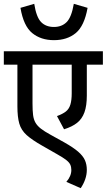

<svg xmlns="http://www.w3.org/2000/svg" viewBox="-20 -890 558 1004"><path d="M518 -552H434V-390Q434 -337 421.5 -302.5Q409 -268 383 -247.5Q357 -227 315 -214L278 -283Q308 -294 324.5 -307Q341 -320 348 -343Q355 -366 355 -402V-552H150V-349Q150 -312 153 -288.5Q156 -265 165.5 -248.5Q175 -232 193.5 -217.5Q212 -203 245 -185L317 -145Q363 -119 388.5 -97Q414 -75 424 -52.5Q434 -30 434 -2Q434 23 425.5 47.5Q417 72 402 94L327 61Q340 46 346.5 30.5Q353 15 353 -1Q353 -17 347.5 -29Q342 -41 326 -53.5Q310 -66 278 -84L201 -128Q148 -158 119.5 -183.5Q91 -209 81 -243.5Q71 -278 71 -334V-552H0V-622H518ZM438 -849Q421 -754 376 -717Q331 -680 262 -680Q194 -680 148.5 -717Q103 -754 87 -849L159 -870Q170 -800 195 -774.5Q220 -749 262 -749Q303 -749 328.5 -774.5Q354 -800 366 -870Z"/></svg>

Font: Noto Sans Devanagari SemiCondensed
Style: Regular
Weight: 400
Width: 4
Designer: Jelle Bosma - Monotype Design Team
Foundry: Monotype Imaging Inc.
Version: Version 2.006